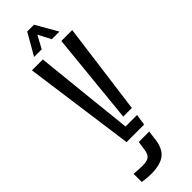

<svg xmlns="http://www.w3.org/2000/svg" viewBox="-318 -766 979 979"><g transform="rotate(-45 171.5 -276.5)"><path d="M115.5 0 33 -600H111.5L141.5 -310.5L168 -60H251L242 0ZM195.5 -104 216 -310.5 245 -600H323.5L257.5 -104ZM88.5 204Q57 204 26.5 198.5V139.5Q38.5 141 55.2 142Q72 143 87.5 143Q123.5 143 137.2 130Q151 117 154 83L160 43.5H235.5L230 83Q224.5 148 191.8 176Q159 204 88.5 204ZM89 -640.5 156 -757H205L272 -640.5H217L181 -709L144 -640.5Z"/></g></svg>

Font: Big Shoulders Stencil Display Medium
Style: Regular
Weight: 500
Designer: Patric King
Foundry: XO Type Co
Version: Version 1.000